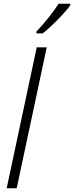

<svg xmlns="http://www.w3.org/2000/svg" viewBox="-20 -1015 399 1035"><path d="M210 -835Q245 -862 291 -909Q337 -956 359 -987V-995H296Q276 -963 242 -920.5Q208 -878 176 -844V-835ZM70 0 232 -760H178L16 0Z"/></svg>

Font: Noto Sans UI SemiCondensed Light
Style: Italic
Weight: 300
Width: 4
Designer: Monotype Design Team
Foundry: Monotype Imaging Inc.
Version: 1.001